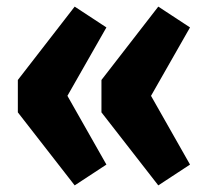

<svg xmlns="http://www.w3.org/2000/svg" viewBox="-20 -575 628 581"><path d="M302 -492 184 -285 302 -77 206 -14 34 -235V-333L206 -555ZM555 -492 437 -285 555 -77 459 -14 287 -235V-333L459 -555Z"/></svg>

Font: Fira Sans Condensed
Style: Bold
Weight: 700
Width: 3
Designer: bBox Type GmbH & Carrois Corporate GbR & Edenspiekermann AG
Foundry: bBox Type GmbH & Carrois Corporate GbR & Edenspiekermann AG
Version: Version 4.301